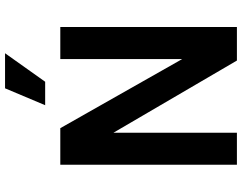

<svg xmlns="http://www.w3.org/2000/svg" viewBox="-119 -840 959 761"><g transform="rotate(-90 360.5 -459.5)"><path d="M88 0V-700H233L538 -162H507V-700H634V0H501L183 -544H215V0ZM417 -760H324L391 -919H530Z"/></g></svg>

Font: Inclusive Sans SemiBold
Style: Regular
Weight: 600
Designer: Olivia King
Foundry: Olivia King
Version: Version 2.004